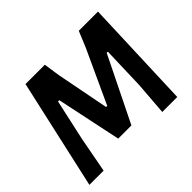

<svg xmlns="http://www.w3.org/2000/svg" viewBox="-142 -851 1060 1060"><g transform="rotate(-45 388.0 -321.5)"><path d="M725 -643 701 0H584L599 -195L607 -448H598L411 -68H308L228 -448H218L165 -207L126 0H15L159 -643H310L324 -548L384 -239H393L536 -549L575 -643Z"/></g></svg>

Font: Alegreya Sans
Style: Bold Italic
Weight: 700
Italic angle: -7°
Designer: Juan Pablo del Peral
Foundry: Huerta Tipografica
Version: Version 2.007